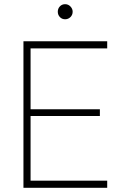

<svg xmlns="http://www.w3.org/2000/svg" viewBox="-20 -897 611 917"><path d="M126 -666V-375H457V-343H126V-34H492V0H92V-700H492V-666ZM256 -841Q256 -856 266 -866.5Q276 -877 291 -877Q306 -877 316.5 -866Q327 -855 327 -841Q327 -826 316.5 -815.5Q306 -805 291 -805Q276 -805 266 -815.5Q256 -826 256 -841Z"/></svg>

Font: Be Vietnam Thin
Style: Regular
Weight: 100
Designer: Gabriel Lam
Foundry: TypeRant
Version: Version 4.000